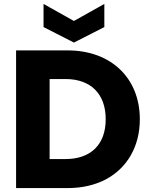

<svg xmlns="http://www.w3.org/2000/svg" viewBox="-20 -959 767 979"><path d="M62 -702V0H325C398 0 463 -15 519 -44C630 -103 693 -214 693 -351C693 -560 547 -702 325 -702ZM233 -148V-556H314C443 -556 519 -480 519 -351C519 -222 443 -148 314 -148ZM357 -742 512 -821V-939L357 -852L202 -939V-821Z"/></svg>

Font: Poppins
Style: Bold
Weight: 700
Designer: Ninad Kale (Devanagari), Jonny Pinhorn (Latin)
Foundry: Indian Type Foundry
Version: 4.004